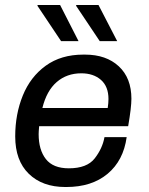

<svg xmlns="http://www.w3.org/2000/svg" viewBox="-20 -740 596 770"><path d="M507 -344Q507 -309 494 -234H137Q135 -212 135 -202Q135 -139 164 -102Q193 -65 256 -65Q329 -65 360 -105Q391 -145 399 -190H488Q475 -96 411.5 -43Q348 10 246 10H242Q150 10 95.5 -43Q41 -96 41 -193Q41 -282 71.5 -357Q102 -432 163.5 -476.5Q225 -521 314 -521H321Q406 -521 456.5 -474Q507 -427 507 -344ZM150 -307H412Q415 -327 415 -343Q415 -393 385 -419.5Q355 -446 306 -446Q248 -446 207.5 -411Q167 -376 150 -307ZM295 -575H225L130 -717L131 -720H221ZM450 -575H380L285 -717L286 -720H375Z"/></svg>

Font: Chivo
Style: Italic
Weight: 400
Italic angle: -8.05°
Designer: Hector Gatti
Foundry: Omnibus-Type
Version: Version 1.007